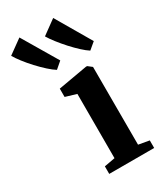

<svg xmlns="http://www.w3.org/2000/svg" viewBox="-321 -936 854 1012"><g transform="rotate(-30 106.0 -430.0)"><path d="M29.5 0V-46L95 -58V-449L28.5 -469V-519.5L205 -550.5H212.5L237.5 -531L238 -57.5L303 -46V0ZM64.5 -613Q46.5 -624 21.5 -646.5Q-3.5 -669 -29 -696.5Q-54.5 -724 -75.2 -751Q-96 -778 -107 -797.5L-21 -859.5L105 -647L65.5 -613ZM267.5 -613Q250 -624 226 -646Q202 -668 177.2 -695.2Q152.5 -722.5 131.5 -749.5Q110.5 -776.5 98.5 -797L184.5 -859.5L309 -647L268.5 -613Z"/></g></svg>

Font: Merriweather 60pt
Style: Bold
Weight: 700
Version: Version 2.100